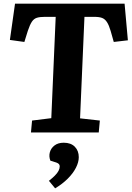

<svg xmlns="http://www.w3.org/2000/svg" viewBox="-20 -723 718 1048"><path d="M155 -65 260 -78 284 -631H224Q198 -631 181.5 -626Q165 -621 154 -604.5Q143 -588 132 -555L113 -494L34 -505L62 -703H660L678 -503L601 -494L584 -554Q575 -585 564 -602Q553 -619 537.5 -625Q522 -631 495 -631H441L417 -77L525 -65L519 0H149ZM281 305 247 264Q266 249 279.5 235.5Q293 222 299.5 209.5Q306 197 306 185Q306 178 302 173Q298 168 287 164L255 154Q246 131 252 108.5Q258 86 277.5 71Q297 56 328 56Q367 56 388.5 78Q410 100 410 135Q410 162 394.5 192.5Q379 223 350 252Q321 281 281 305Z"/></svg>

Font: Literata 18pt
Style: Bold Italic
Weight: 700
Italic angle: -2°
Designer: Latin by Veronika Burian and Jose Scaglione. Greek by Irene Vlachou. Cyrillic by Vera Evstafieva
Foundry: TypeTogether
Version: Version 3.103;gftools[0.9.29]